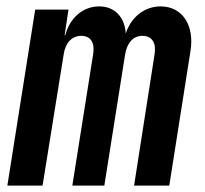

<svg xmlns="http://www.w3.org/2000/svg" viewBox="-20 -580 640 600"><path d="M3 0H113L179 -410C184 -446 205 -468 234 -468C264 -468 277 -446 271 -410L206 0H306L371 -410C377 -446 396 -468 425 -468C455 -468 469 -446 463 -410L399 0H509L575 -419C589 -502 549 -560 482 -560C431 -560 389 -526 373 -475C370 -526 339 -560 290 -560C239 -560 198 -524 184 -470H182L194 -550H90Z"/></svg>

Font: JetBrains Mono
Style: Bold Italic
Weight: 558
Italic angle: -9°
Monospace: yes
Designer: Philipp Nurullin, Konstantin Bulenkov
Foundry: JetBrains
Version: Version 2.305